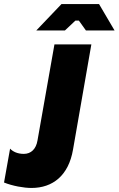

<svg xmlns="http://www.w3.org/2000/svg" viewBox="-39 -920 588 952"><path d="M117 12C223 12 301 -50 323 -178L414 -700H231L147 -224C140 -181 115 -157 79 -157C48 -157 25 -168 11 -183L-19 -15C23 2 79 12 117 12ZM141 -769H283L335 -818H352L387 -769H529L452 -900H266Z"/></svg>

Font: Fixel Text 20240404 ExtraBold
Style: Italic
Weight: 800
Width: 4
Italic angle: -10°
Designer: AlfaBravo + MacPaw
Foundry: Kyrylo Tkachov, Marchela Mozhyna, Serhii Makarenko, Maria Weinstein, Zakhar Kryvoshyya
Version: Version 1.211;Glyphs 3.2 (3225)